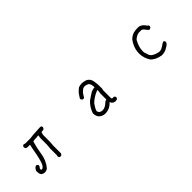

<svg xmlns="http://www.w3.org/2000/svg" viewBox="233 -1499 2534 2534"><g transform="rotate(-45 1500.0 -232.0)"><path d="M307 5Q300 5 288 1Q268 -4 257.5 -17Q247 -30 245.5 -47Q244 -64 242 -81Q243 -98 252 -110Q261 -122 271 -134Q289 -143 294 -143Q313 -139 319 -122V-107Q315 -98 307 -90Q299 -82 297 -71L301 -55L315 -51Q332 -59 346 -75Q372 -103 401 -249Q413 -322 429 -393H387Q366 -393 352 -408L348 -435Q356 -451 367 -455H383L392 -449H495Q543 -457 593.5 -458.5Q644 -460 693 -464Q711 -459 713 -445V-430Q706 -415 692 -408L654 -404Q643 -371 643 -351V-235L638 -169V-24Q630 -4 615 1H599Q589 1 579 -18L578 -32L582 -44V-169L588 -235V-351L594 -404H588Q565 -399 539.5 -399Q514 -399 491 -393Q463 -298 448 -197Q433 -96 367 -16Q340 5 307 5Z M1431 -36Q1479 -38 1527 -85Q1544 -101 1564 -103V-217Q1570 -237 1570 -273H1560Q1474 -239 1415 -180Q1400 -157 1385 -133Q1370 -109 1364 -81L1379 -53Q1402 -36 1431 -36ZM1423 20Q1374 20 1334 -18Q1309 -51 1309 -99Q1336 -184 1402 -246Q1440 -271 1480 -298Q1520 -325 1568 -327Q1568 -385 1543 -412Q1512 -429 1483 -429Q1459 -429 1440 -413Q1425 -401 1411 -387Q1401 -374 1392 -359Q1383 -344 1372 -327Q1360 -321 1347 -321L1326 -341V-360Q1344 -390 1366 -420Q1390 -447 1421 -471Q1449 -484 1489 -484Q1508 -483 1551 -472Q1606 -450 1617 -388Q1622 -355 1626 -321V-244L1620 -217V-81L1624 -60L1639 -57L1657 -59Q1671 -54 1677 -39V-22Q1672 -7 1657 -3L1629 0Q1582 -8 1570 -49Q1509 20 1423 20Z M2502 3H2494Q2400 -11 2347 -66Q2298 -143 2298 -224Q2298 -332 2369 -424Q2405 -459 2450 -472Q2484 -480 2520 -480L2544 -479Q2576 -477 2612 -441L2635 -410Q2642 -406 2648 -401Q2654 -396 2654 -378Q2649 -362 2630 -353H2614Q2595 -367 2580 -390.5Q2565 -414 2540 -424H2490Q2449 -419 2403 -378Q2354 -290 2354 -212L2355 -189Q2363 -172 2371 -140Q2378 -114 2398 -96Q2451 -57 2518 -53Q2552 -60 2579 -79Q2606 -101 2637 -113Q2653 -107 2656 -93V-77L2642 -55Q2611 -31 2574 -12Q2540 3 2502 3Z"/></g></svg>

Font: Yozai
Style: Regular
Weight: 400
Designer: LXGW / Y.OzVox
Foundry: LXGW / Y.OzVox
Version: Version 0.861;October 22, 2024